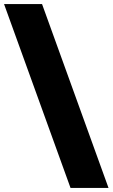

<svg xmlns="http://www.w3.org/2000/svg" viewBox="-114 -826 557 950"><path d="M423 104H235L-94 -806H94Z"/></svg>

Font: Argentum Novus Black
Style: Regular
Weight: 900
Designer: Julieta Ulanovsky (font) & Cristiano Sobral (main changes)
Foundry: Julieta Ulanovsky (font) & Cristiano Sobral (main changes)
Version: Version 3.00;November 27, 2020;FontCreator 13.0.0.2655 64-bi